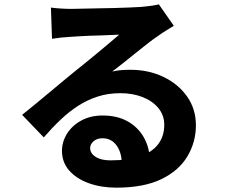

<svg xmlns="http://www.w3.org/2000/svg" viewBox="-20 -804 1040 886"><path d="M215 -769Q237 -766 262.5 -764.5Q288 -763 311 -763Q327 -763 359 -764Q391 -765 430 -765.5Q469 -766 508.5 -767Q548 -768 580 -769.5Q612 -771 630 -772Q663 -775 683 -778Q703 -781 713 -784L782 -685Q764 -674 745.5 -662.5Q727 -651 709 -638Q688 -624 661 -603Q634 -582 605 -558.5Q576 -535 548.5 -513Q521 -491 498 -474Q521 -479 540.5 -480.5Q560 -482 581 -482Q666 -482 734.5 -449Q803 -416 843.5 -358.5Q884 -301 884 -226Q884 -148 844.5 -82Q805 -16 724 23Q643 62 517 62Q447 62 390 41.5Q333 21 299.5 -17Q266 -55 266 -108Q266 -150 289.5 -187.5Q313 -225 355.5 -248Q398 -271 453 -271Q522 -271 570 -243.5Q618 -216 644 -169.5Q670 -123 671 -67L542 -51Q541 -102 517 -134Q493 -166 453 -166Q427 -166 411.5 -152Q396 -138 396 -121Q396 -96 421.5 -80Q447 -64 489 -64Q573 -64 628.5 -83.5Q684 -103 711 -140Q738 -177 738 -228Q738 -272 711 -305Q684 -338 638 -356Q592 -374 536 -374Q479 -374 431 -358.5Q383 -343 341 -316Q299 -289 259.5 -251.5Q220 -214 182 -170L82 -274Q107 -294 140 -321Q173 -348 207.5 -377Q242 -406 273.5 -432Q305 -458 327 -476Q348 -493 375.5 -515Q403 -537 431.5 -561Q460 -585 486 -606.5Q512 -628 530 -644Q515 -644 492.5 -642.5Q470 -641 444.5 -640.5Q419 -640 393 -639Q367 -638 344 -636.5Q321 -635 305 -634Q284 -633 260.5 -630.5Q237 -628 220 -625Z"/></svg>

Font: Noto Sans SC Thin ExtraBold
Style: Regular
Weight: 800
Version: Version 2.004-H2;hotconv 1.0.118;makeotfexe 2.5.65603